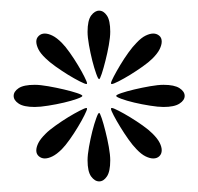

<svg xmlns="http://www.w3.org/2000/svg" viewBox="-20 -298 376 364"><path d="M270.5 -234.4Q276.9 -234.4 281.7 -230.5Q286.6 -226.6 286.6 -219.2Q286.6 -212.9 282.7 -204.8Q278.8 -196.8 269 -187Q262.2 -180.2 250.5 -171.9Q238.8 -163.6 226.8 -156.2Q214.8 -148.9 204.8 -143.8Q194.8 -138.7 191.9 -138.7Q190.4 -138.7 190.4 -140.1Q190.4 -143.1 195.6 -152.8Q200.7 -162.6 208 -174.8Q215.3 -187 223.6 -198.5Q231.9 -210 238.8 -216.8Q248 -226.6 256.1 -230.5Q264.2 -234.4 270.5 -234.4ZM189 -237.8Q189 -227.5 186.3 -212.4Q183.6 -197.3 179.9 -182.9Q176.3 -168.5 172.9 -158.2Q169.4 -147.9 168 -147.9Q166 -147.9 162.4 -158.2Q158.7 -168.5 155 -182.9Q151.4 -197.3 148.7 -212.4Q146 -227.5 146 -237.8Q146 -259.3 152.8 -268.6Q159.7 -277.8 168 -277.8Q176.3 -277.8 182.6 -268.6Q189 -259.3 189 -237.8ZM330.1 -116.2Q330.1 -107.9 320.3 -101.6Q310.5 -95.2 290 -95.2Q279.8 -95.2 264.4 -97.7Q249 -100.1 234.6 -103.5Q220.2 -106.9 210.2 -110.6Q200.2 -114.3 200.2 -116.2Q200.2 -118.2 210.2 -121.6Q220.2 -125 234.6 -128.4Q249 -131.8 264.4 -134.5Q279.8 -137.2 290 -137.2Q310.5 -137.2 320.3 -130.9Q330.1 -124.5 330.1 -116.2ZM145 -140.1Q145 -138.7 144 -138.7Q141.1 -138.7 131.1 -143.8Q121.1 -148.9 109.1 -156.2Q97.2 -163.6 85.2 -172.1Q73.2 -180.7 66.4 -187.5Q56.6 -196.8 52.7 -204.8Q48.8 -212.9 48.8 -219.2Q48.8 -225.6 53.5 -230Q58.1 -234.4 64.9 -234.4Q71.3 -234.4 79.3 -230.5Q87.4 -226.6 97.2 -216.8Q104 -210 112.3 -198.2Q120.6 -186.5 127.9 -174.3Q135.3 -162.1 140.1 -152.3Q145 -142.6 145 -140.1ZM286.6 -13.2Q286.6 -6.3 282.2 -2Q277.8 2.4 270.5 2.4Q264.2 2.4 256.1 -1.5Q248 -5.4 238.8 -15.1Q231.9 -22 223.6 -33.7Q215.3 -45.4 208 -57.4Q200.7 -69.3 195.6 -79.1Q190.4 -88.9 190.4 -91.8Q190.4 -93.3 191.9 -93.3Q194.8 -93.3 204.8 -88.1Q214.8 -83 226.8 -75.7Q238.8 -68.4 250.5 -60.1Q262.2 -51.8 269 -44.9Q278.8 -35.2 282.7 -27.3Q286.6 -19.5 286.6 -13.2ZM136.2 -116.2Q136.2 -114.3 126 -110.6Q115.7 -106.9 101.3 -103.5Q86.9 -100.1 71.5 -97.7Q56.2 -95.2 45.9 -95.2Q24.9 -95.2 15.4 -101.6Q5.9 -107.9 5.9 -116.2Q5.9 -124.5 15.4 -130.9Q24.9 -137.2 45.9 -137.2Q56.2 -137.2 71.5 -134.5Q86.9 -131.8 101.3 -128.4Q115.7 -125 126 -121.6Q136.2 -118.2 136.2 -116.2ZM189 5.9Q189 27.3 182.6 36.6Q176.3 45.9 168 45.9Q159.7 45.9 152.8 36.6Q146 27.3 146 5.9Q146 -4.4 148.7 -19.5Q151.4 -34.7 155 -49.1Q158.7 -63.5 162.4 -73.7Q166 -84 168 -84Q169.4 -84 172.9 -73.7Q176.3 -63.5 179.9 -49.1Q183.6 -34.7 186.3 -19.5Q189 -4.4 189 5.9ZM144 -93.3Q145 -93.3 145 -91.8Q145 -89.4 140.1 -79.6Q135.3 -69.8 127.9 -57.6Q120.6 -45.4 112.3 -33.7Q104 -22 97.2 -15.1Q87.4 -5.4 79.3 -1.5Q71.3 2.4 64.9 2.4Q58.6 2.4 53.7 -1.7Q48.8 -5.9 48.8 -12.7Q48.8 -19 52.7 -26.9Q56.6 -34.7 66.4 -44.4Q73.2 -51.3 85.2 -59.8Q97.2 -68.4 109.1 -75.7Q121.1 -83 131.1 -88.1Q141.1 -93.3 144 -93.3Z"/></svg>

Font: Scheherazade
Style: Regular
Weight: 400
Designer: SIL International
Foundry: SIL International
Version: Version 2.100 (build 932/914)